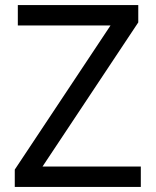

<svg xmlns="http://www.w3.org/2000/svg" viewBox="-20 -734 612 754"><path d="M533 0H38V-68L414 -634H50V-714H523V-646L147 -80H533Z"/></svg>

Font: hexloriya05
Style: Book
Weight: 400
Designer: Jelle Bosma - Monotype Design Team
Foundry: Monotype Imaging Inc.
Version: Version 2.003